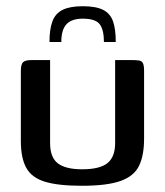

<svg xmlns="http://www.w3.org/2000/svg" viewBox="-20 -592 530 617"><path d="M246 -572Q288 -572 311 -560.5Q334 -549 343 -524Q352 -499 352 -457H314Q314 -496 300.5 -514Q287 -532 246 -532Q210 -532 193.5 -514Q177 -496 177 -457H139Q139 -498 148.5 -523.5Q158 -549 181.5 -560.5Q205 -572 246 -572ZM141 -399V-132Q141 -86 166 -67Q191 -48 244 -48Q301 -48 325.5 -68Q350 -88 350 -132V-399Q351 -399 358.5 -399Q366 -399 375 -399Q384 -399 392 -399Q400 -399 402 -399Q418 -399 427 -397.5Q436 -396 439.5 -388.5Q443 -381 443 -364V-146Q443 -93 427 -59.5Q411 -26 367.5 -10.5Q324 5 243 5Q167 5 124.5 -8Q82 -21 64.5 -52.5Q47 -84 47 -139V-364Q47 -385 54 -392Q61 -399 82 -399Q97 -399 111.5 -399Q126 -399 141 -399Z"/></svg>

Font: Genos Thin Medium
Style: Regular
Weight: 500
Version: Version 1.010